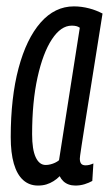

<svg xmlns="http://www.w3.org/2000/svg" viewBox="-20 -566 338 596"><path d="M214.1 10Q202.4 10 192.9 6.5Q183.5 3.1 176.6 -3.5Q169.7 -10 165.3 -19.1Q156.7 -10.3 146.3 -3.8Q135.9 2.8 124.2 6.4Q112.5 10 98 10Q70.8 10 51.8 -7.1Q32.8 -24.2 23 -57.9Q13.3 -91.6 13.3 -140.3Q13.3 -263.2 37.6 -354.3Q61.9 -445.5 106 -495.9Q150.2 -546.2 209.4 -546.2Q221.6 -546.2 233.4 -544.6Q245.2 -543 256.7 -540Q268.2 -537.1 278.4 -533Q288.6 -528.9 298.3 -524Q278.2 -398.5 265.3 -316.7Q252.3 -235 244.6 -186.8Q236.9 -138.6 233.4 -115.1Q229.8 -91.5 228.8 -83.6Q227.8 -75.7 227.8 -73.7Q227.8 -63.3 231.9 -58Q236 -52.8 245.7 -52.8Q251.9 -52.8 257.5 -54.2Q263.1 -55.6 269.9 -58.6L266.5 -4.3Q256.3 1.5 242.6 5.8Q228.9 10 214.1 10ZM163.2 -68.6 227.7 -479.9Q222.3 -483.7 216.5 -485Q210.7 -486.4 202.5 -486.4Q169.1 -486.4 141.2 -444.1Q113.3 -401.7 96.5 -325.8Q79.7 -249.8 79.7 -149.1Q79.7 -101.8 90.8 -77.9Q101.9 -53.9 121.8 -53.9Q129.3 -53.9 136.6 -55.8Q144 -57.6 151 -60.9Q158 -64.2 163.2 -68.6Z"/></svg>

Font: Georama ExtraCondensed Thin
Style: Italic
Weight: 100
Width: 2
Italic angle: -9°
Designer: Jean-Baptiste Levee
Foundry: Production Type
Version: Version 1.001